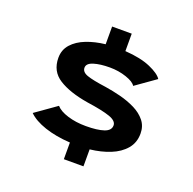

<svg xmlns="http://www.w3.org/2000/svg" viewBox="-124 -826 958 952"><g transform="rotate(20 355.0 -350.0)"><path d="M309.5 0V-88Q233.5 -92.5 175 -112.2Q116.5 -132 86 -162.5L196.5 -240.5Q215.5 -218.5 258.8 -205Q302 -191.5 355.5 -191.5Q415.5 -191.5 449.8 -203Q484 -214.5 484 -241.5Q484 -265.5 445 -279.2Q406 -293 322 -305Q225 -321 168.5 -356.8Q112 -392.5 112 -463.5Q112 -506 138.8 -535.8Q165.5 -565.5 210.2 -583Q255 -600.5 309.5 -606.5V-700H413V-608Q495.5 -602.5 547 -580Q598.5 -557.5 613.5 -533.5L508 -459Q497.5 -477.5 456.5 -491.5Q415.5 -505.5 369 -505.5Q318.5 -505.5 284.5 -495Q250.5 -484.5 250.5 -461.5Q250.5 -438.5 281 -427.8Q311.5 -417 381.5 -407.5Q421 -401.5 463.2 -390.8Q505.5 -380 542 -362Q578.5 -344 601 -316.2Q623.5 -288.5 623.5 -249Q623.5 -201 595.2 -167.8Q567 -134.5 519.2 -115.2Q471.5 -96 413 -89.5V0Z"/></g></svg>

Font: League Mono SemiBold
Style: Regular
Weight: 600
Width: 6
Designer: Tyler Finck
Foundry: The League of Moveable Type / Tyler Finck
Version: Version 2.300;RELEASE